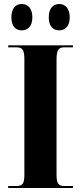

<svg xmlns="http://www.w3.org/2000/svg" viewBox="-20 -941 405 961"><path d="M277 -789C302 -789 329 -806 329 -854C329 -903 302 -921 277 -921C249 -921 224 -903 224 -854C224 -806 249 -789 277 -789ZM88 -789C116 -789 142 -806 142 -854C142 -903 116 -921 88 -921C62 -921 37 -903 37 -854C37 -806 62 -789 88 -789ZM21 0H345V-10H302C273 -10 263 -22 263 -67V-643C263 -691 273 -704 302 -704H345V-714H21V-704H63C92 -704 102 -691 102 -644V-66C102 -22 92 -10 63 -10H21Z"/></svg>

Font: Noto Serif Display Condensed ExtraBold
Style: Regular
Weight: 800
Width: 3
Designer: Monotype Design Team
Foundry: Monotype Imaging Inc.
Version: Version 2.009